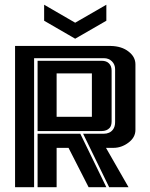

<svg xmlns="http://www.w3.org/2000/svg" viewBox="-20 -783 629 803"><path d="M424.8 -763.2V-696.3L294.4 -621.1L164.6 -696.3V-763.2L294.4 -688ZM364.3 -476.1H216.8V-294.4H364.3ZM405.3 -528.8Q425.3 -528.8 436 -517.6Q446.8 -506.8 446.8 -487.3V-275.9Q446.8 -257.3 438.5 -248Q426.3 -234.9 405.3 -234.9H137.2V-528.8ZM315.9 -223.6 424.8 0H350.6L266.6 -164.6H216.8V0H137.2V-223.6ZM443.4 -590.8Q489.3 -589.8 517.6 -567.4Q546.4 -545.4 546.4 -513.7V-239.7Q546.4 -208 516.6 -186Q487.8 -164.6 454.1 -164.6H423.3L517.6 0H436.5L327.6 -223.6H413.1Q439 -223.6 452.1 -240.7Q461.4 -252.9 461.4 -272V-493.7Q461.4 -513.2 448.2 -526.4Q434.6 -539.6 415.5 -539.6H122.6V0H43V-590.8Z"/></svg>

Font: Ebtekar Inline 2
Style: Inline-2
Weight: 500
Designer: Arman Khorramak
Foundry: Arman Khorramak
Version: Version 2.000